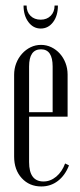

<svg xmlns="http://www.w3.org/2000/svg" viewBox="-20 -665 288 693"><path d="M31 -395Q31 -417 38.5 -436.5Q46 -456 59.5 -471Q73 -486 90.5 -494.5Q108 -503 128 -503Q148 -503 165.5 -494.5Q183 -486 196 -471.5Q209 -457 216.5 -437.5Q224 -418 224 -396V-244H85V-80Q85 -10 137 -10Q162 -10 183 -27.5Q204 -45 215 -75L229 -68Q215 -32 189 -12Q163 8 129 8Q86 8 58.5 -22Q31 -52 31 -100ZM170 -260V-425Q170 -487 128 -487Q85 -487 85 -425V-260ZM177 -645H189Q189 -608 171.5 -585Q154 -562 127 -562Q100 -562 82.5 -585.5Q65 -609 65 -645H76Q76 -622 90 -608Q104 -594 127 -594Q149 -594 163 -608Q177 -622 177 -645Z"/></svg>

Font: Moniqa Cond Heading
Style: Regular
Weight: 400
Width: 3
Designer: Rajesh Rajput
Foundry: Rajesh Rajput
Version: Version 1.000